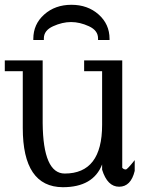

<svg xmlns="http://www.w3.org/2000/svg" viewBox="-30 -766 602 801"><path d="M109 -599V-604Q109 -665 154.5 -705.5Q200 -746 268 -746Q336 -746 381.5 -705.5Q427 -665 427 -604V-599H379V-606Q379 -639 341 -656.5Q303 -674 266.5 -674Q230 -674 191.5 -656.5Q153 -639 153 -606V-599ZM321 -514H480V-66Q486 -59 495 -59Q501 -59 532 -98V-53Q516 13 467 13Q418 13 396 -58V-80Q359 15 232 15Q65 14 65 -232V-469H-10V-514H148V-252Q150 -42 240 -42Q396 -42 396 -245V-469H321Z"/></svg>

Font: Sawarabi Mincho
Style: Regular
Weight: 400
Version: Version 1.00